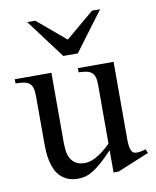

<svg xmlns="http://www.w3.org/2000/svg" viewBox="-79 -738 660 814"><g transform="rotate(-10 250.5 -331.5)"><path d="M365.7 14.6H343.8V-81.1Q315.4 -51.3 294.2 -32.7Q272.9 -14.2 255.6 -3.7Q238.3 6.8 223.1 10.7Q208 14.6 191.9 14.6Q166 14.6 147.2 6.6Q128.4 -1.5 115.5 -14.9Q102.5 -28.3 94.7 -45.9Q86.9 -63.5 82.8 -82.8Q78.6 -102.1 77.4 -122.1Q76.2 -142.1 76.2 -159.7V-359.9Q76.2 -381.8 72.3 -395.5Q68.4 -409.2 59.3 -416.5Q50.3 -423.8 35.6 -426.5Q21 -429.2 0 -429.2V-447.3H157.7V-147.9Q157.7 -128.9 160.2 -110.6Q162.6 -92.3 170.7 -77.9Q178.7 -63.5 193.4 -54.7Q208 -45.9 231.9 -45.9Q241.7 -45.9 253.2 -48.8Q264.6 -51.8 278.6 -59.1Q292.5 -66.4 308.6 -78.6Q324.7 -90.8 343.8 -109.4V-363.8Q343.8 -384.3 339.6 -396.7Q335.4 -409.2 326.7 -416.3Q317.9 -423.3 304.2 -426Q290.5 -428.7 271.5 -429.2V-447.3H425.3V-118.7Q425.3 -98.6 427 -85.7Q428.7 -72.8 432.4 -64.9Q436 -57.1 441.9 -54.2Q447.8 -51.3 455.6 -51.3Q462.4 -51.3 473.1 -53Q483.9 -54.7 494.6 -58.6L501.5 -41.5ZM282.2 -508.8H219.7L93.8 -676.8H128.4L250.5 -573.7L373 -676.8H407.7Z"/></g></svg>

Font: Doulos SIL Eur
Style: Regular
Weight: 400
Designer: Walt Agee, Victor Gaultney, Peter Martin, Debbi Hosken, Becca Hirsbrunner
Foundry: SIL International
Version: Version 5.000